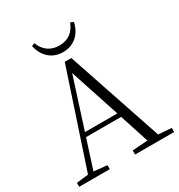

<svg xmlns="http://www.w3.org/2000/svg" viewBox="-212 -1074 1137 1217"><g transform="rotate(-30 356.0 -465.5)"><path d="M198 -922C211 -859 257 -790 351 -790C445 -790 492 -859 505 -922L482 -931C461 -874 418 -838 351 -838C285 -838 241 -874 220 -931ZM333 -647 453 -282H216ZM420 0H706V-30L610 -37L376 -732H328L98 -39L11 -29V0H235V-29L138 -39L206 -251H463L532 -38L420 -30Z"/></g></svg>

Font: Noto Serif JP Light
Style: Regular
Weight: 300
Designer: Ryoko NISHIZUKA 西塚涼子 (kana & ideographs); Frank Grießhammer (Latin, Greek & Cyrillic); Wenlong ZHANG 张文龙 (bopomofo); San
Foundry: Adobe
Version: Version 2.001;hotconv 1.1.0;makeotfexe 2.6.0